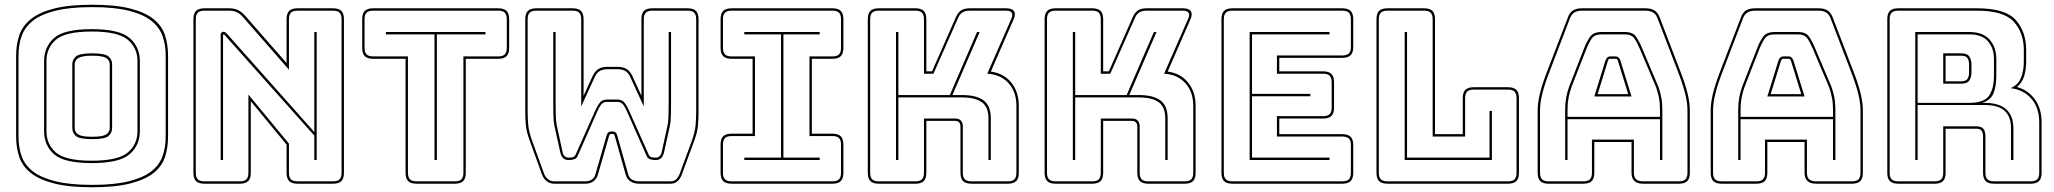

<svg xmlns="http://www.w3.org/2000/svg" viewBox="-20 -765 8666 810"><path d="M689 -530V-189Q689 -142 676 -102.5Q663 -63 627.5 -35Q592 -7 529.5 9Q467 25 369 25Q271 25 208.5 9Q146 -7 110.5 -35Q75 -63 61.5 -102.5Q48 -142 48 -189V-530Q48 -577 61.5 -616.5Q75 -656 110.5 -684.5Q146 -713 208.5 -729Q271 -745 369 -745Q467 -745 529.5 -729Q592 -713 627.5 -684.5Q663 -656 676 -616.5Q689 -577 689 -530ZM679 -189V-530Q679 -576 665.5 -613.5Q652 -651 617.5 -678Q583 -705 522.5 -720Q462 -735 369 -735Q276 -735 215 -720Q154 -705 119.5 -678Q85 -651 71.5 -613.5Q58 -576 58 -530V-189Q58 -143 71.5 -105.5Q85 -68 119.5 -41.5Q154 -15 215 0Q276 15 369 15Q462 15 522.5 0Q583 -15 617.5 -41.5Q652 -68 665.5 -105.5Q679 -143 679 -189ZM570 -212Q570 -152 527 -114.5Q484 -77 367 -77Q250 -77 208 -114.5Q166 -152 166 -212V-507Q166 -567 208 -604.5Q250 -642 367 -642Q484 -642 527 -604.5Q570 -567 570 -507ZM176 -212Q176 -156 216 -121.5Q256 -87 367 -87Q478 -87 519 -121.5Q560 -156 560 -212V-507Q560 -563 519 -597.5Q478 -632 367 -632Q256 -632 216 -597.5Q176 -563 176 -507ZM285 -225V-494Q285 -513 300 -526.5Q315 -540 369 -540Q423 -540 438 -526.5Q453 -513 453 -494V-225Q453 -205 438 -191.5Q423 -178 369 -178Q315 -178 300 -191.5Q285 -205 285 -225ZM295 -494V-225Q295 -207 310.5 -197.5Q326 -188 369 -188Q412 -188 427.5 -197.5Q443 -207 443 -225V-494Q443 -511 427.5 -520.5Q412 -530 369 -530Q327 -530 311 -520.5Q295 -511 295 -494Z M938 -622 1306 -208V-630H1316V-90H1306V-193L928 -617Q927 -618 925.5 -619Q924 -620 923 -620Q922 -620 921.5 -619Q921 -618 921 -617V-90H911V-619Q911 -625 915 -628Q919 -631 923 -631Q927 -631 930 -629Q933 -627 938 -622ZM992 0Q1011 0 1019.5 -8.5Q1028 -17 1028 -36V-366L1199 -159V-36Q1199 -17 1207.5 -8.5Q1216 0 1235 0H1385Q1404 0 1412.5 -8.5Q1421 -17 1421 -36V-684Q1421 -703 1412.5 -711.5Q1404 -720 1385 -720H1235Q1216 -720 1207.5 -711.5Q1199 -703 1199 -684V-471L1005 -693Q992 -708 978.5 -714Q965 -720 946 -720H842Q823 -720 814.5 -711.5Q806 -703 806 -684V-36Q806 -17 814.5 -8.5Q823 0 842 0ZM992 10H842Q818 10 807 -1Q796 -12 796 -36V-684Q796 -708 807 -719Q818 -730 842 -730H946Q968 -730 983 -723Q998 -716 1013 -700L1189 -499V-684Q1189 -708 1200 -719Q1211 -730 1235 -730H1385Q1409 -730 1420 -719Q1431 -708 1431 -684V-36Q1431 -12 1420 -1Q1409 10 1385 10H1235Q1211 10 1200 -1Q1189 -12 1189 -36V-155L1038 -338V-36Q1038 -12 1027 -1Q1016 10 992 10Z M1737 10Q1713 10 1702 -1Q1691 -12 1691 -36V-517H1554Q1530 -517 1519 -528Q1508 -539 1508 -563V-684Q1508 -708 1519 -719Q1530 -730 1554 -730H2082Q2106 -730 2117 -719Q2128 -708 2128 -684V-563Q2128 -539 2117 -528Q2106 -517 2082 -517H1945V-36Q1945 -12 1934 -1Q1923 10 1899 10ZM1899 0Q1918 0 1926.5 -8.5Q1935 -17 1935 -36V-527H2082Q2101 -527 2109.5 -535.5Q2118 -544 2118 -563V-684Q2118 -703 2109.5 -711.5Q2101 -720 2082 -720H1554Q1535 -720 1526.5 -711.5Q1518 -703 1518 -684V-563Q1518 -544 1526.5 -535.5Q1535 -527 1554 -527H1701V-36Q1701 -17 1709.5 -8.5Q1718 0 1737 0ZM1813 -90V-620H1608V-630H2028V-620H1823V-90Z M2585 -345Q2601 -345 2611 -335.5Q2621 -326 2634 -298L2716 -114Q2720 -104 2728 -102Q2736 -100 2743 -100H2748Q2756 -100 2763 -106.5Q2770 -113 2771 -121L2796 -235Q2800 -254 2800.5 -284Q2801 -314 2801 -336V-630H2811V-335Q2811 -313 2810.5 -283Q2810 -253 2806 -234L2781 -121Q2777 -105 2768.5 -97.5Q2760 -90 2748 -90H2741Q2732 -90 2722 -93.5Q2712 -97 2708 -107L2626 -293Q2614 -320 2605.5 -327.5Q2597 -335 2585 -335H2540Q2528 -335 2519.5 -327.5Q2511 -320 2499 -293L2417 -107Q2413 -97 2403 -93.5Q2393 -90 2384 -90H2377Q2365 -90 2356.5 -97.5Q2348 -105 2344 -121L2319 -234Q2315 -253 2314.5 -283Q2314 -313 2314 -335V-630H2324V-336Q2324 -314 2324.5 -284Q2325 -254 2329 -235L2354 -121Q2355 -113 2362 -106.5Q2369 -100 2377 -100H2382Q2389 -100 2397 -102Q2405 -104 2409 -114L2491 -298Q2504 -326 2514 -335.5Q2524 -345 2540 -345ZM2732 -720Q2713 -720 2704.5 -711.5Q2696 -703 2696 -684V-316L2638 -442Q2630 -459 2617 -466Q2604 -473 2585 -473H2543Q2524 -473 2511 -466Q2498 -459 2490 -442L2432 -316V-684Q2432 -703 2423.5 -711.5Q2415 -720 2396 -720H2242Q2223 -720 2214.5 -711.5Q2206 -703 2206 -684V-298Q2206 -266 2208.5 -238.5Q2211 -211 2224 -174L2274 -36Q2279 -20 2290.5 -10Q2302 0 2318 0H2450Q2466 0 2477 -7.5Q2488 -15 2492 -30L2539 -193Q2542 -203 2546.5 -206.5Q2551 -210 2557 -210H2566Q2572 -210 2576.5 -206.5Q2581 -203 2584 -193L2630 -30Q2634 -14 2647 -7Q2660 0 2676 0H2809Q2825 0 2834.5 -10.5Q2844 -21 2849 -36L2899 -172Q2912 -209 2914.5 -236.5Q2917 -264 2917 -296V-684Q2917 -703 2908.5 -711.5Q2900 -720 2881 -720ZM2450 10H2318Q2299 10 2285 -2Q2271 -14 2265 -33L2215 -171Q2201 -208 2198.5 -236.5Q2196 -265 2196 -298V-684Q2196 -708 2207 -719Q2218 -730 2242 -730H2396Q2420 -730 2431 -719Q2442 -708 2442 -684V-361L2481 -446Q2491 -466 2505.5 -474.5Q2520 -483 2543 -483H2585Q2608 -483 2622.5 -474.5Q2637 -466 2647 -446L2686 -361V-684Q2686 -708 2696.5 -719Q2707 -730 2732 -730H2881Q2905 -730 2916 -719Q2927 -708 2927 -684V-296Q2927 -263 2924.5 -234.5Q2922 -206 2908 -169L2858 -33Q2852 -14 2840 -2Q2828 10 2809 10H2676Q2656 10 2641 1Q2626 -8 2620 -27L2574 -190Q2573 -194 2571 -197Q2569 -200 2566 -200H2557Q2554 -200 2552 -197Q2550 -194 2549 -190L2502 -27Q2496 -9 2482.5 0.5Q2469 10 2450 10Z M3066 10Q3042 10 3031 -1Q3020 -12 3020 -36V-155Q3020 -179 3031 -190Q3042 -201 3066 -201H3155V-517H3066Q3042 -517 3031 -528Q3020 -539 3020 -563V-684Q3020 -708 3031 -719Q3042 -730 3066 -730H3492Q3516 -730 3527 -719Q3538 -708 3538 -684V-563Q3538 -539 3527 -528Q3516 -517 3492 -517H3405V-201H3492Q3516 -201 3527 -190Q3538 -179 3538 -155V-36Q3538 -12 3527 -1Q3516 10 3492 10ZM3066 0H3492Q3511 0 3519.5 -8.5Q3528 -17 3528 -36V-155Q3528 -174 3519.5 -182.5Q3511 -191 3492 -191H3395V-527H3492Q3511 -527 3519.5 -535.5Q3528 -544 3528 -563V-684Q3528 -703 3519.5 -711.5Q3511 -720 3492 -720H3066Q3047 -720 3038.5 -711.5Q3030 -703 3030 -684V-563Q3030 -544 3038.5 -535.5Q3047 -527 3066 -527H3165V-191H3066Q3047 -191 3038.5 -182.5Q3030 -174 3030 -155V-36Q3030 -17 3038.5 -8.5Q3047 0 3066 0ZM3438 -90H3120V-100H3275V-620H3120V-630H3438V-620H3285V-100H3438Z M3770 -90H3760V-630H3770V-364H3987L4102 -630H4113L3998 -364H4039Q4100 -364 4130 -341Q4160 -318 4160 -266V-90H4150V-266Q4150 -314 4122 -334Q4094 -354 4039 -354H3770ZM3842 0Q3861 0 3869.5 -8.5Q3878 -17 3878 -36V-265H4010Q4026 -265 4034 -256Q4042 -247 4042 -231V-36Q4042 -17 4050.5 -8.5Q4059 0 4078 0H4232Q4251 0 4259.5 -8.5Q4268 -17 4268 -36V-318Q4268 -378 4234.5 -414.5Q4201 -451 4145 -454L4247 -687Q4254 -703 4248 -711.5Q4242 -720 4225 -720H4071Q4052 -720 4040 -712.5Q4028 -705 4021 -687L3918 -454H3878V-684Q3878 -703 3869.5 -711.5Q3861 -720 3842 -720H3687Q3668 -720 3659.5 -711.5Q3651 -703 3651 -684V-36Q3651 -17 3659.5 -8.5Q3668 0 3687 0ZM3842 10H3687Q3663 10 3652 -1Q3641 -12 3641 -36V-684Q3641 -708 3652 -719Q3663 -730 3687 -730H3842Q3866 -730 3877 -719Q3888 -708 3888 -684V-464H3912L4012 -691Q4021 -712 4034.5 -721Q4048 -730 4071 -730H4225Q4250 -730 4258 -717.5Q4266 -705 4256 -683L4160 -463Q4214 -456 4246 -417Q4278 -378 4278 -318V-36Q4278 -12 4267 -1Q4256 10 4232 10H4078Q4054 10 4043 -1Q4032 -12 4032 -36V-231Q4032 -242 4026.5 -248.5Q4021 -255 4010 -255H3888V-36Q3888 -12 3877 -1Q3866 10 3842 10Z M4516 -90H4506V-630H4516V-364H4733L4848 -630H4859L4744 -364H4785Q4846 -364 4876 -341Q4906 -318 4906 -266V-90H4896V-266Q4896 -314 4868 -334Q4840 -354 4785 -354H4516ZM4588 0Q4607 0 4615.5 -8.5Q4624 -17 4624 -36V-265H4756Q4772 -265 4780 -256Q4788 -247 4788 -231V-36Q4788 -17 4796.5 -8.5Q4805 0 4824 0H4978Q4997 0 5005.5 -8.5Q5014 -17 5014 -36V-318Q5014 -378 4980.5 -414.5Q4947 -451 4891 -454L4993 -687Q5000 -703 4994 -711.5Q4988 -720 4971 -720H4817Q4798 -720 4786 -712.5Q4774 -705 4767 -687L4664 -454H4624V-684Q4624 -703 4615.5 -711.5Q4607 -720 4588 -720H4433Q4414 -720 4405.5 -711.5Q4397 -703 4397 -684V-36Q4397 -17 4405.5 -8.5Q4414 0 4433 0ZM4588 10H4433Q4409 10 4398 -1Q4387 -12 4387 -36V-684Q4387 -708 4398 -719Q4409 -730 4433 -730H4588Q4612 -730 4623 -719Q4634 -708 4634 -684V-464H4658L4758 -691Q4767 -712 4780.5 -721Q4794 -730 4817 -730H4971Q4996 -730 5004 -717.5Q5012 -705 5002 -683L4906 -463Q4960 -456 4992 -417Q5024 -378 5024 -318V-36Q5024 -12 5013 -1Q5002 10 4978 10H4824Q4800 10 4789 -1Q4778 -12 4778 -36V-231Q4778 -242 4772.5 -248.5Q4767 -255 4756 -255H4634V-36Q4634 -12 4623 -1Q4612 10 4588 10Z M5179 10Q5155 10 5144 -1Q5133 -12 5133 -36V-684Q5133 -708 5144 -719Q5155 -730 5179 -730H5643Q5667 -730 5678 -719Q5689 -708 5689 -684V-567Q5689 -543 5678 -532Q5667 -521 5643 -521H5377V-464H5562Q5586 -464 5597 -453Q5608 -442 5608 -418V-311Q5608 -287 5597 -276Q5586 -265 5562 -265H5377V-199H5643Q5667 -199 5678 -188Q5689 -177 5689 -153V-36Q5689 -12 5678 -1Q5667 10 5643 10ZM5643 0Q5662 0 5670.5 -8.5Q5679 -17 5679 -36V-153Q5679 -172 5670.5 -180.5Q5662 -189 5643 -189H5367V-275H5562Q5581 -275 5589.5 -283.5Q5598 -292 5598 -311V-418Q5598 -437 5589.5 -445.5Q5581 -454 5562 -454H5367V-531H5643Q5662 -531 5670.5 -539.5Q5679 -548 5679 -567V-684Q5679 -703 5670.5 -711.5Q5662 -720 5643 -720H5179Q5160 -720 5151.5 -711.5Q5143 -703 5143 -684V-36Q5143 -17 5151.5 -8.5Q5160 0 5179 0ZM5589 -100V-90H5252V-630H5589V-620H5262V-369H5508V-359H5262V-100Z M5833 10Q5809 10 5798 -1Q5787 -12 5787 -36V-684Q5787 -708 5798 -719Q5809 -730 5833 -730H5988Q6012 -730 6023 -719Q6034 -708 6034 -684V-199H6151V-351Q6151 -375 6162 -386Q6173 -397 6197 -397H6342Q6366 -397 6377 -386Q6388 -375 6388 -351V-36Q6388 -12 6377 -1Q6366 10 6342 10ZM6342 0Q6361 0 6369.5 -8.5Q6378 -17 6378 -36V-351Q6378 -370 6369.5 -378.5Q6361 -387 6342 -387H6197Q6178 -387 6169.5 -378.5Q6161 -370 6161 -351V-189H6024V-684Q6024 -703 6015.5 -711.5Q6007 -720 5988 -720H5833Q5814 -720 5805.5 -711.5Q5797 -703 5797 -684V-36Q5797 -17 5805.5 -8.5Q5814 0 5833 0ZM5906 -90V-630H5916V-100H6264V-297H6274V-90Z M6593 -303V-272H6983V-303Q6983 -330 6978.5 -353Q6974 -376 6967 -396L6898 -559Q6887 -585 6875 -602.5Q6863 -620 6835 -620H6737Q6707 -620 6695 -602.5Q6683 -585 6673 -560L6609 -396Q6602 -376 6597.5 -353Q6593 -330 6593 -303ZM6753 -510Q6757 -519 6761.5 -523Q6766 -527 6772 -527H6797Q6803 -527 6807.5 -523Q6812 -519 6816 -510L6863 -358H6706ZM6806 -507 6807 -506Q6805 -510 6803 -513.5Q6801 -517 6797 -517H6772Q6768 -517 6766 -513.5Q6764 -510 6762 -506L6763 -507L6720 -368H6849ZM6983 -90V-262H6593V-90H6583V-303Q6583 -331 6587.5 -354.5Q6592 -378 6600 -400L6664 -564Q6675 -592 6689 -611Q6703 -630 6737 -630H6835Q6868 -630 6881.5 -611Q6895 -592 6907 -563L6976 -400Q6984 -378 6988.5 -354.5Q6993 -331 6993 -303V-90ZM6696 -36V-176H6873V-36Q6873 -17 6882.5 -8.5Q6892 0 6912 0H7063Q7082 0 7090.5 -8.5Q7099 -17 7099 -36V-300Q7099 -330 7089.5 -369Q7080 -408 7060 -460L6973 -687Q6967 -704 6954.5 -712Q6942 -720 6923 -720H6654Q6634 -720 6621.5 -712Q6609 -704 6603 -687L6516 -460Q6496 -408 6486.5 -369Q6477 -330 6477 -300V-36Q6477 -17 6485.5 -8.5Q6494 0 6513 0H6660Q6679 0 6687.5 -8.5Q6696 -17 6696 -36ZM6513 10Q6489 10 6478 -1Q6467 -12 6467 -36V-300Q6467 -331 6476.5 -370.5Q6486 -410 6507 -464L6594 -690Q6601 -711 6615.5 -720.5Q6630 -730 6654 -730H6923Q6946 -730 6960.5 -720.5Q6975 -711 6982 -691L7069 -464Q7090 -410 7099.5 -370.5Q7109 -331 7109 -300V-36Q7109 -12 7098 -1Q7087 10 7063 10H6912Q6887 10 6875 -1.5Q6863 -13 6863 -36V-166H6706V-36Q6706 -12 6695 -1Q6684 10 6660 10Z M7323 -303V-272H7713V-303Q7713 -330 7708.5 -353Q7704 -376 7697 -396L7628 -559Q7617 -585 7605 -602.5Q7593 -620 7565 -620H7467Q7437 -620 7425 -602.5Q7413 -585 7403 -560L7339 -396Q7332 -376 7327.5 -353Q7323 -330 7323 -303ZM7483 -510Q7487 -519 7491.5 -523Q7496 -527 7502 -527H7527Q7533 -527 7537.5 -523Q7542 -519 7546 -510L7593 -358H7436ZM7536 -507 7537 -506Q7535 -510 7533 -513.5Q7531 -517 7527 -517H7502Q7498 -517 7496 -513.5Q7494 -510 7492 -506L7493 -507L7450 -368H7579ZM7713 -90V-262H7323V-90H7313V-303Q7313 -331 7317.5 -354.5Q7322 -378 7330 -400L7394 -564Q7405 -592 7419 -611Q7433 -630 7467 -630H7565Q7598 -630 7611.5 -611Q7625 -592 7637 -563L7706 -400Q7714 -378 7718.5 -354.5Q7723 -331 7723 -303V-90ZM7426 -36V-176H7603V-36Q7603 -17 7612.5 -8.5Q7622 0 7642 0H7793Q7812 0 7820.5 -8.5Q7829 -17 7829 -36V-300Q7829 -330 7819.5 -369Q7810 -408 7790 -460L7703 -687Q7697 -704 7684.5 -712Q7672 -720 7653 -720H7384Q7364 -720 7351.5 -712Q7339 -704 7333 -687L7246 -460Q7226 -408 7216.5 -369Q7207 -330 7207 -300V-36Q7207 -17 7215.5 -8.5Q7224 0 7243 0H7390Q7409 0 7417.5 -8.5Q7426 -17 7426 -36ZM7243 10Q7219 10 7208 -1Q7197 -12 7197 -36V-300Q7197 -331 7206.5 -370.5Q7216 -410 7237 -464L7324 -690Q7331 -711 7345.5 -720.5Q7360 -730 7384 -730H7653Q7676 -730 7690.5 -720.5Q7705 -711 7712 -691L7799 -464Q7820 -410 7829.5 -370.5Q7839 -331 7839 -300V-36Q7839 -12 7828 -1Q7817 10 7793 10H7642Q7617 10 7605 -1.5Q7593 -13 7593 -36V-166H7436V-36Q7436 -12 7425 -1Q7414 10 7390 10Z M8288 -620H8070V-331H8288Q8350 -331 8371 -361Q8392 -391 8392 -446V-516Q8392 -562 8366.5 -591Q8341 -620 8288 -620ZM8178 -540H8253Q8279 -540 8288 -526.5Q8297 -513 8297 -493V-459Q8297 -439 8288 -425.5Q8279 -412 8253 -412H8178ZM8253 -530H8188V-422H8253Q8274 -422 8280.5 -432.5Q8287 -443 8287 -459V-493Q8287 -509 8280.5 -519.5Q8274 -530 8253 -530ZM8070 -90H8060V-630H8288Q8346 -630 8374 -597.5Q8402 -565 8402 -516V-447Q8402 -401 8390 -371.5Q8378 -342 8342 -331H8353Q8414 -331 8444 -303.5Q8474 -276 8474 -224V-90H8464V-224Q8464 -273 8437 -297.5Q8410 -322 8353 -322H8070ZM8142 0Q8161 0 8169.5 -8.5Q8178 -17 8178 -36V-232H8318Q8339 -232 8347.5 -221.5Q8356 -211 8356 -189V-36Q8356 -17 8364.5 -8.5Q8373 0 8392 0H8547Q8566 0 8574.5 -8.5Q8583 -17 8583 -36V-248Q8583 -311 8549.5 -349Q8516 -387 8462 -393Q8493 -406 8505.5 -435.5Q8518 -465 8518 -507V-553Q8518 -627 8475.5 -673.5Q8433 -720 8321 -720H7988Q7969 -720 7960.5 -711.5Q7952 -703 7952 -684V-36Q7952 -17 7960.5 -8.5Q7969 0 7988 0ZM8142 10H7988Q7964 10 7953 -1Q7942 -12 7942 -36V-684Q7942 -708 7953 -719Q7964 -730 7988 -730H8321Q8440 -730 8484 -680.5Q8528 -631 8528 -553V-507Q8528 -470 8519 -442.5Q8510 -415 8489 -398Q8536 -385 8564.5 -346Q8593 -307 8593 -248V-36Q8593 -12 8582 -1Q8571 10 8547 10H8392Q8368 10 8357 -1Q8346 -12 8346 -36V-189Q8346 -205 8340 -213.5Q8334 -222 8318 -222H8188V-36Q8188 -12 8177 -1Q8166 10 8142 10Z"/></svg>

Font: Bungee Outline
Style: Regular
Weight: 400
Designer: David Jonathan Ross
Foundry: David Jonathan Ross
Version: Version 1.000;PS 1.0;hotconv 1.0.72;makeotf.lib2.5.5900